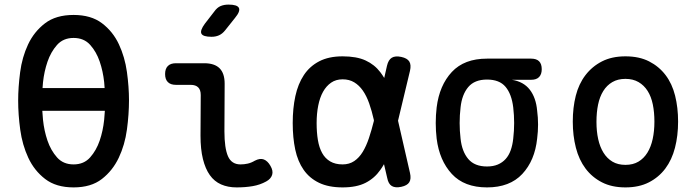

<svg xmlns="http://www.w3.org/2000/svg" viewBox="-20 -805 3040 835"><path d="M300 10Q224 10 176.5 -26.5Q129 -63 103 -119Q77 -175 68 -241Q59 -307 59 -367Q59 -425 67.5 -490.5Q76 -556 102 -611.5Q128 -667 175.5 -703.5Q223 -740 300 -740Q376 -740 423.5 -704Q471 -668 497 -612.5Q523 -557 532 -492Q541 -427 541 -369Q541 -308 532 -241.5Q523 -175 496.5 -119Q470 -63 423 -26.5Q376 10 300 10ZM300 -90Q345 -90 372 -120.5Q399 -151 413.5 -193.5Q428 -236 433 -284Q435 -305 436 -323H164Q165 -304 167 -284Q172 -236 186.5 -193.5Q201 -151 228 -120.5Q255 -90 300 -90ZM435 -422Q434 -434 433 -448Q428 -495 413.5 -537.5Q399 -580 372 -610Q345 -640 300 -640Q255 -640 228 -609.5Q201 -579 186.5 -536.5Q172 -494 167 -447Q166 -434 165 -422Z M956 -234Q956 -161 971.5 -125.5Q987 -90 1026 -90Q1042 -90 1057.5 -93.5Q1073 -97 1088 -106Q1111 -118 1127.5 -111.5Q1144 -105 1156 -84Q1169 -62 1163.5 -44.5Q1158 -27 1138 -16Q1111 -1 1079 4.5Q1047 10 1009 10Q971 10 941.5 -3Q912 -16 892.5 -43.5Q873 -71 862.5 -113.5Q852 -156 852 -215L853 -392Q853 -414 842 -425Q831 -436 809 -436H745Q722 -436 710 -448Q698 -460 698 -483Q698 -506 710 -518Q722 -530 745 -530H868Q913 -530 935 -508Q957 -486 957 -441ZM959 -673Q947 -658 932.5 -651.5Q918 -645 900 -645Q863 -645 856 -658.5Q849 -672 871 -702L912 -755Q924 -772 939 -778.5Q954 -785 974 -785Q1012 -785 1019 -770.5Q1026 -756 1002 -727Z M1763 -53Q1769 -27 1760 -12.5Q1751 2 1725 7.5Q1699 13 1684 4Q1669 -5 1664 -31L1650 -91Q1642 -77 1634 -66Q1609 -30 1570 -10Q1531 10 1470 10Q1409 10 1367.5 -10Q1326 -30 1300.5 -66.5Q1275 -103 1264 -154.5Q1253 -206 1253 -270Q1253 -334 1264.5 -387Q1276 -440 1301.5 -478.5Q1327 -517 1368.5 -538.5Q1410 -560 1470 -560Q1531 -560 1570 -542Q1609 -524 1634 -491Q1643 -479 1651 -466L1663 -519Q1669 -545 1684 -554Q1699 -563 1725 -557.5Q1751 -552 1760 -537.5Q1769 -523 1763 -497L1711 -280ZM1606 -283Q1597 -323 1585.5 -355.5Q1574 -388 1558 -411Q1542 -434 1520.5 -447Q1499 -460 1470 -460Q1441 -460 1420 -445.5Q1399 -431 1385 -406Q1371 -381 1364 -346Q1357 -311 1357 -270Q1357 -229 1362.5 -196Q1368 -163 1381 -139.5Q1394 -116 1416 -103Q1438 -90 1470 -90Q1499 -90 1520.5 -104.5Q1542 -119 1557.5 -144.5Q1573 -170 1584.5 -204.5Q1596 -239 1606 -279Z M2290 -458H2206Q2257 -450 2284 -415Q2311 -380 2316 -324Q2320 -294 2320 -263.5Q2320 -233 2316 -202Q2306 -107 2251.5 -48.5Q2197 10 2098 10Q1999 10 1945 -48.5Q1891 -107 1879 -202Q1875 -236 1875 -270Q1875 -304 1879 -338Q1891 -434 1945 -492Q1999 -550 2098 -550H2290Q2313 -550 2324.5 -538.5Q2336 -527 2336 -504Q2336 -482 2324.5 -470Q2313 -458 2290 -458ZM2098 -81Q2125 -81 2145 -89.5Q2165 -98 2179 -113.5Q2193 -129 2201 -151.5Q2209 -174 2212 -202Q2216 -236 2216 -270Q2216 -304 2212 -338Q2205 -396 2178.5 -427.5Q2152 -459 2098 -459Q2044 -459 2016.5 -426.5Q1989 -394 1983 -338Q1979 -304 1979 -270Q1979 -236 1983 -202Q1989 -146 2016.5 -113.5Q2044 -81 2098 -81Z M2700 10Q2641 10 2598 -12Q2555 -34 2526.5 -72Q2498 -110 2484.5 -162.5Q2471 -215 2471 -276Q2471 -337 2484 -388.5Q2497 -440 2526 -478Q2555 -516 2598 -538Q2641 -560 2700 -560Q2760 -560 2803 -538Q2846 -516 2874.5 -478.5Q2903 -441 2916 -389Q2929 -337 2929 -276Q2929 -215 2915.5 -162.5Q2902 -110 2873.5 -72Q2845 -34 2802 -12Q2759 10 2700 10ZM2700 -88Q2733 -88 2756.5 -102Q2780 -116 2795.5 -141Q2811 -166 2818.5 -200.5Q2826 -235 2826 -276Q2826 -317 2819 -351Q2812 -385 2796.5 -409.5Q2781 -434 2757 -448Q2733 -462 2700 -462Q2667 -462 2643 -448Q2619 -434 2603.5 -409Q2588 -384 2581 -350Q2574 -316 2574 -275Q2574 -234 2581.5 -200Q2589 -166 2604.5 -141Q2620 -116 2643.5 -102Q2667 -88 2700 -88Z"/></svg>

Font: Maple Mono Normal NL Medium
Style: Regular
Weight: 500
Monospace: yes
Designer: subframe7536
Version: Version 7.000